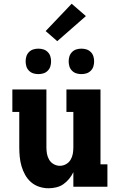

<svg xmlns="http://www.w3.org/2000/svg" viewBox="-20 -998 640 1026"><path d="M239 8Q214 8 189.5 0Q165 -8 146 -24.5Q127 -41 114.5 -63.5Q102 -86 95 -110Q88 -134 85.5 -159.5Q83 -185 83 -210V-400H46V-520H228V-210Q228 -193 231 -176Q234 -159 243 -144Q252 -129 267.5 -120.5Q283 -112 300 -112Q317 -112 332.5 -120.5Q348 -129 357 -144Q366 -159 369 -176Q372 -193 372 -210V-400H335V-520H517V-120H554V0H372V-78Q363 -59 349.5 -42.5Q336 -26 319 -14Q302 -2 281 3Q260 8 239 8ZM415 -602Q401 -602 388 -606Q375 -610 365 -620Q355 -630 351 -643Q347 -656 347 -670Q347 -684 351 -697Q355 -710 365 -720Q375 -730 388 -734Q401 -738 415 -738Q429 -738 442 -734Q455 -730 465 -720Q475 -710 479 -697Q483 -684 483 -670Q483 -656 479 -643Q475 -630 465 -620Q455 -610 442 -606Q429 -602 415 -602ZM185 -602Q171 -602 158 -606Q145 -610 135 -620Q125 -630 121 -643Q117 -656 117 -670Q117 -684 121 -697Q125 -710 135 -720Q145 -730 158 -734Q171 -738 185 -738Q199 -738 212 -734Q225 -730 235 -720Q245 -710 249 -697Q253 -684 253 -670Q253 -656 249 -643Q245 -630 235 -620Q225 -610 212 -606Q199 -602 185 -602ZM286 -778 224 -832 363 -978 439 -912Z"/></svg>

Font: Iosevka Etoile Heavy
Style: Regular
Weight: 900
Designer: Belleve Invis
Foundry: Belleve Invis
Version: Version 22.1.2; ttfautohint (v1.8.4)